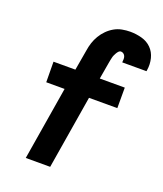

<svg xmlns="http://www.w3.org/2000/svg" viewBox="-137 -834 786 924"><g transform="rotate(20 255.5 -371.5)"><path d="M105 0 167 -376H73L72 -481H184L202 -585Q205 -606 211.5 -626Q218 -646 229 -664.5Q240 -683 255.5 -698.5Q271 -714 289.5 -724.5Q308 -735 329 -739Q350 -743 370 -743Q401 -743 430 -735Q459 -727 479 -707Q499 -687 506.5 -657.5Q514 -628 509 -597L508 -591H384V-593Q385 -600 385 -608Q385 -616 382.5 -622.5Q380 -629 374 -633.5Q368 -638 361 -638Q354 -638 349 -632.5Q344 -627 340.5 -621Q337 -615 334 -608.5Q331 -602 329.5 -595Q328 -588 326.5 -581.5Q325 -575 324 -568L309 -481H437V-376H292L230 0Z"/></g></svg>

Font: Iosevka Term Curly XBd Obl
Style: Regular
Weight: 800
Italic angle: -9°
Designer: Belleve Invis
Foundry: Belleve Invis
Version: Version 32.3.0